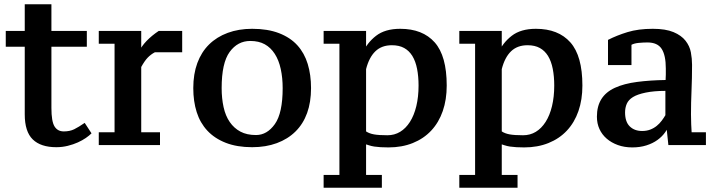

<svg xmlns="http://www.w3.org/2000/svg" viewBox="-20 -675 3354 900"><path d="M7 -530H96V-655H221V-530H387V-456H221V-169Q221 -106 235.5 -82.5Q250 -59 279 -59Q307 -59 327.5 -69Q348 -79 377 -99L409 -50Q398 -39 382 -28Q366 -17 345 -7.5Q324 2 298 8.5Q272 15 244 15Q171 15 133.5 -21.5Q96 -58 96 -139V-456H7Z M706 -430Q687 -420 672.5 -405Q658 -390 642 -361V-55H730V5H443V-55H517V-470H443V-530H642V-429H629Q643 -458 667 -483Q691 -508 724 -530H834V-430Z M886 -262Q886 -328 905 -379.5Q924 -431 960 -466.5Q996 -502 1047.5 -521Q1099 -540 1162 -540Q1235 -540 1288 -519.5Q1341 -499 1374 -462.5Q1407 -426 1422.5 -375Q1438 -324 1438 -262Q1438 -196 1419.5 -145Q1401 -94 1365 -58.5Q1329 -23 1277.5 -4Q1226 15 1162 15Q1091 15 1038.5 -5.5Q986 -26 952 -62.5Q918 -99 902 -149.5Q886 -200 886 -262ZM1019 -262Q1019 -214 1028 -173Q1037 -132 1057 -103Q1077 -74 1107 -58Q1137 -42 1180 -42Q1232 -42 1268.5 -93.5Q1305 -145 1305 -262Q1305 -310 1296 -351.5Q1287 -393 1268 -422.5Q1249 -452 1221 -467.5Q1193 -483 1153 -483Q1094 -483 1056.5 -431.5Q1019 -380 1019 -262Z M1770 205H1497V145H1571V-470H1497V-530H1696V-425H1679Q1700 -474 1742.5 -507Q1785 -540 1856 -540Q1961 -540 2017.5 -476.5Q2074 -413 2074 -274Q2074 -208 2055.5 -154.5Q2037 -101 2001.5 -63Q1966 -25 1915 -4.5Q1864 16 1801 16Q1781 16 1764.5 15Q1748 14 1734.5 12Q1721 10 1707.5 5.5Q1694 1 1696 2V145H1770ZM1817 -463Q1769 -463 1739.5 -434.5Q1710 -406 1696 -351V-59Q1711 -49 1733.5 -45Q1756 -41 1796 -41Q1829 -41 1855.5 -57Q1882 -73 1901.5 -103.5Q1921 -134 1931.5 -177.5Q1942 -221 1942 -274Q1942 -317 1935 -352.5Q1928 -388 1913 -412.5Q1898 -437 1874.5 -450Q1851 -463 1817 -463Z M2406 205H2133V145H2207V-470H2133V-530H2332V-425H2315Q2336 -474 2378.5 -507Q2421 -540 2492 -540Q2597 -540 2653.5 -476.5Q2710 -413 2710 -274Q2710 -208 2691.5 -154.5Q2673 -101 2637.5 -63Q2602 -25 2551 -4.5Q2500 16 2437 16Q2417 16 2400.5 15Q2384 14 2370.5 12Q2357 10 2343.5 5.5Q2330 1 2332 2V145H2406ZM2453 -463Q2405 -463 2375.5 -434.5Q2346 -406 2332 -351V-59Q2347 -49 2369.5 -45Q2392 -41 2432 -41Q2465 -41 2491.5 -57Q2518 -73 2537.5 -103.5Q2557 -134 2567.5 -177.5Q2578 -221 2578 -274Q2578 -317 2571 -352.5Q2564 -388 2549 -412.5Q2534 -437 2510.5 -450Q2487 -463 2453 -463Z M3219 -139Q3219 -116 3220 -92.5Q3221 -69 3222 -55H3289V5H3113L3103 -90H3116Q3112 -75 3098 -55Q3084 -35 3062 -19Q3040 -3 3010 6.5Q2980 16 2944 16Q2907 16 2876.5 5Q2846 -6 2824 -25Q2802 -44 2790 -70Q2778 -96 2778 -128Q2778 -177 2799 -210.5Q2820 -244 2862.5 -263.5Q2905 -283 2966.5 -291Q3028 -299 3100 -300Q3101 -311 3101 -325.5Q3101 -340 3101 -354Q3101 -416 3081.5 -446Q3062 -476 3015 -476Q2996 -476 2974.5 -474Q2953 -472 2940 -465V-370H2830V-488Q2871 -509 2921.5 -524.5Q2972 -540 3040 -540Q3100 -540 3137 -524.5Q3174 -509 3193.5 -484Q3213 -459 3218.5 -429.5Q3224 -400 3224 -371Q3224 -308 3221.5 -250.5Q3219 -193 3219 -139ZM2990 -61Q3011 -61 3028 -67.5Q3045 -74 3058.5 -85Q3072 -96 3082 -109.5Q3092 -123 3099 -135V-249Q3046 -249 3007 -241Q2968 -233 2947 -220Q2926 -207 2918 -188.5Q2910 -170 2910 -148Q2910 -104 2932 -82.5Q2954 -61 2990 -61Z"/></svg>

Font: PT Serif Caption
Style: Semibold
Weight: 600
Designer: A.Korolkova, O.Umpeleva, V.Yefimov
Foundry: ParaType Ltd
Version: Version 1.00;May 2, 2020;FontCreator 12.0.0.2544 64-bit